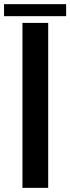

<svg xmlns="http://www.w3.org/2000/svg" viewBox="-65 -911 341 931"><path d="M43.9 0V-800H168.7V0ZM-45.4 -890.8H255.7V-832.6H-45.4Z"/></svg>

Font: Big Shoulders Display SC Thin
Style: Regular
Weight: 100
Designer: Patric King
Foundry: XO Type Co
Version: Version 2.002